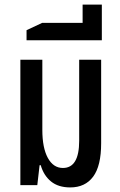

<svg xmlns="http://www.w3.org/2000/svg" viewBox="-20 -809 524 839"><path d="M287 10Q235 10 203 -16Q171 -42 158 -87H153L143 0H69V-548H165V-241Q165 -163 189 -119Q213 -75 255 -75Q326 -75 326 -194V-548H422V-183Q422 -84 387 -37Q352 10 287 10Z M96 -633V-677L164 -709H341V-789H425V-633Z"/></svg>

Font: Noto Sans Thai ExtCond Med
Style: Regular
Weight: 500
Width: 2
Designer: Monotype Design Team
Foundry: Monotype Imaging Inc.
Version: Version 2.002; ttfautohint (v1.8.4.7-5d5b)